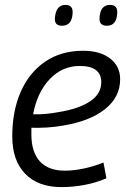

<svg xmlns="http://www.w3.org/2000/svg" viewBox="-20 -753 514 783"><path d="M414 -26Q373 -8 325.5 1Q278 10 231 10Q135 10 82.5 -44.5Q30 -99 30 -197Q30 -300 64.5 -378.5Q99 -457 164 -501.5Q229 -546 319 -546Q388 -546 429 -514.5Q470 -483 470 -430Q470 -357 408.5 -308Q347 -259 238 -241Q204 -235 171 -233Q138 -231 108 -232Q108 -219 108 -205Q108 -132 143 -94.5Q178 -57 244 -57Q279 -57 318.5 -65Q358 -73 402 -90ZM305 -484Q234 -484 183 -430.5Q132 -377 115 -287Q140 -286 167 -288.5Q194 -291 220 -296Q301 -309 347 -339.5Q393 -370 393 -418Q393 -484 305 -484ZM416 -648Q383 -648 386 -681Q389 -733 429 -733Q461 -733 458 -698Q455 -648 416 -648ZM233 -648Q201 -648 204 -680Q208 -733 247 -733Q279 -733 276 -698Q273 -648 233 -648Z"/></svg>

Font: Georama
Style: Italic
Weight: 400
Italic angle: -9°
Designer: Jean-Baptiste Levee
Foundry: Production Type
Version: Version 1.000